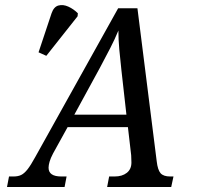

<svg xmlns="http://www.w3.org/2000/svg" viewBox="-20 -747 840 767"><path d="M8 0 16 -42H34Q52 -42 64.5 -48Q77 -54 90 -70.5Q103 -87 121 -120L452 -714H529L606 -103Q610 -68 621.5 -55Q633 -42 660 -42H673L664 0H408L416 -42H438Q468 -42 486.5 -56.5Q505 -71 505 -98Q505 -105 504.5 -113Q504 -121 504 -127L491 -239H250L192 -134Q182 -115 178 -101Q174 -87 174 -77Q174 -42 225 -42H246L238 0ZM379 -476 277 -289H485L465 -467Q460 -511 456.5 -550Q453 -589 453 -625Q438 -589 421 -556Q404 -523 379 -476ZM165 -524 134 -538 186 -694Q195 -720 213.5 -725Q232 -730 253 -720.5Q274 -711 291 -694L290 -682Z"/></svg>

Font: Noto Serif SemiCondensed
Style: Italic
Weight: 400
Width: 4
Italic angle: -12°
Designer: Monotype Design Team
Foundry: Monotype Imaging Inc.
Version: Version 2.013